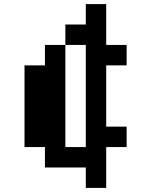

<svg xmlns="http://www.w3.org/2000/svg" viewBox="-20 -720 740 940"><path d="M400 100V200H500V0H600V-100H500V-400H600V-500H500V-700H400V-600H300V-500H400V0H300V-500H200V-400H100V0H200V100Z"/></svg>

Font: FT88 Gothique
Style: Regular
Weight: 400
Designer: Ange Degheest & Oriane Charvieux
Foundry: Velvetyne Type Foundry
Version: Version 1.000;FEAKit 1.0